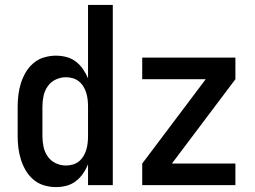

<svg xmlns="http://www.w3.org/2000/svg" viewBox="-20 -755 1040 783"><path d="M208 8Q184 8 160 1Q136 -6 117 -22Q98 -38 85.5 -59Q73 -80 65.5 -103.5Q58 -127 55 -151.5Q52 -176 52 -200V-320Q52 -344 55 -368.5Q58 -393 65.5 -416.5Q73 -440 85.5 -461Q98 -482 117 -498Q136 -514 160 -521Q184 -528 208 -528Q230 -528 251 -522.5Q272 -517 289 -504Q306 -491 318.5 -473Q331 -455 339 -435V-735H440V0H339V-85Q331 -65 318.5 -47Q306 -29 289 -16Q272 -3 251 2.5Q230 8 208 8ZM249 -80Q263 -80 277 -84Q291 -88 302 -97Q313 -106 320.5 -118.5Q328 -131 332 -144.5Q336 -158 337.5 -172Q339 -186 339 -200V-320Q339 -334 337.5 -348Q336 -362 332 -375.5Q328 -389 320.5 -401.5Q313 -414 302 -423Q291 -432 277 -436Q263 -440 249 -440Q227 -440 207 -430.5Q187 -421 174.5 -403Q162 -385 157.5 -363.5Q153 -342 153 -320V-200Q153 -178 157.5 -156.5Q162 -135 174.5 -117Q187 -99 207 -89.5Q227 -80 249 -80ZM560 0V-88L819 -432H560V-520H940V-432L681 -88H940V0Z"/></svg>

Font: Iosevka Custom Semibold
Style: Regular
Weight: 600
Designer: Belleve Invis
Foundry: Belleve Invis
Version: Version 27.0.2; ttfautohint (v1.8.4)